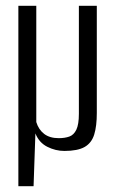

<svg xmlns="http://www.w3.org/2000/svg" viewBox="-20 -515 398 664"><path d="M43.5 129V-495H105.5V-92.9Q113.5 -66.7 132.8 -51.9Q152 -37.2 183.1 -37.2Q204 -37.2 219.6 -42.7Q235.2 -48.2 244 -66.4Q252.8 -84.7 252.8 -121.5V-495H314.8V-124Q314.8 -78.9 305.8 -49.7Q296.8 -20.6 272.8 -6.8Q248.8 7 202.6 7Q172 7 143.5 -7.4Q114.9 -21.9 102.4 -53.6L96.1 129Z"/></svg>

Font: Alumni Sans Thin
Style: Regular
Weight: 100
Designer: Robert E. Leuschke
Foundry: Robert E. Leuschke
Version: Version 1.018